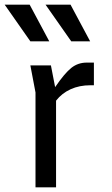

<svg xmlns="http://www.w3.org/2000/svg" viewBox="-40 -802 480 822"><path d="M362 -534V-437H347Q300 -437 262.5 -420Q225 -403 200 -371V0H112V-406L90 -522H178L196 -429Q237 -489 265.5 -511.5Q294 -534 331 -534ZM-20 -782H87L171 -625H90ZM155 -782H262L346 -625H265Z"/></svg>

Font: Amiko
Style: Regular
Weight: 400
Designer: Pablo Impallari, Rodrigo Fuenzalida, Andres Torresi
Foundry: Impallari Type
Version: Version 1.001; ttfautohint (v1.3)